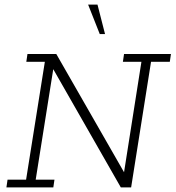

<svg xmlns="http://www.w3.org/2000/svg" viewBox="-20 -819 767 839"><path d="M8 0 13 -34H94L176 -549H95L100 -583H226L532 -49L516 -28L598 -549H517L522 -583H727L722 -549H640L553 0H508L204 -532L215 -531L136 -34H218L213 0ZM416 -670 365 -799H406L439 -670Z"/></svg>

Font: Rokkitt SemiBold ExtraLight
Style: Italic
Weight: 250
Italic angle: -9°
Version: Version 3.103